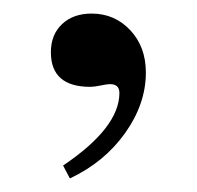

<svg xmlns="http://www.w3.org/2000/svg" viewBox="-20 -122 290 283"><path d="M83 141 73 122Q156 66 156 15Q156 2 142 2Q138 2 128.5 4Q119 6 113 6Q55 6 55 -45Q55 -71 71.5 -86.5Q88 -102 115 -102Q149 -102 172 -77.5Q195 -53 195 -15Q195 31 164.5 74Q134 117 83 141Z"/></svg>

Font: STIX Math
Style: Regular
Weight: 400
Designer: MicroPress Inc., with final additions and corrections provided by Coen Hoffman, Elsevier (retired)
Version: Version 1.1.1